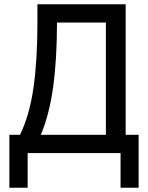

<svg xmlns="http://www.w3.org/2000/svg" viewBox="-20 -720 695 903"><path d="M24 163V-86H74Q119 -178 137.5 -308Q156 -438 156 -612V-700H571V-86H632V163H547V0H110V163ZM172 -86H478V-614H248Q248 -442 230 -311.5Q212 -181 172 -86Z"/></svg>

Font: Zen Kaku Gothic Antique Medium
Style: Regular
Weight: 500
Designer: Yoshimichi Ohira
Foundry: Positype
Version: Version 1.002